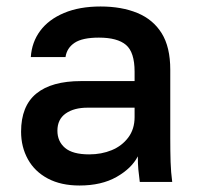

<svg xmlns="http://www.w3.org/2000/svg" viewBox="-20 -561 610 592"><path d="M225 11Q168 11 127.5 -10.5Q87 -32 66 -70Q45 -108 45 -155Q45 -234 92 -272.5Q139 -311 230 -311H395V-340Q395 -400 368.5 -422.5Q342 -445 285 -445Q234 -445 210 -429Q186 -413 182 -385H75Q78 -431 104 -466Q130 -501 177.5 -521Q225 -541 290 -541Q355 -541 403.5 -521Q452 -501 478.5 -458.5Q505 -416 505 -346V-135Q505 -93 506 -61.5Q507 -30 511 0H411Q408 -23 406.5 -39Q405 -55 405 -79Q386 -42 339.5 -15.5Q293 11 225 11ZM255 -85Q293 -85 324.5 -98Q356 -111 375.5 -137Q395 -163 395 -200V-229H250Q208 -229 182.5 -211Q157 -193 157 -158Q157 -125 180.5 -105Q204 -85 255 -85Z"/></svg>

Font: Golos Text Medium
Style: Regular
Weight: 500
Designer: A.Korolkova, Vitaly Kuzmin
Foundry: ParaType Ltd
Version: Version 2.004